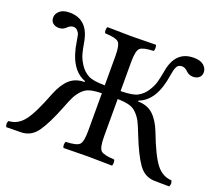

<svg xmlns="http://www.w3.org/2000/svg" viewBox="-110 -809 1110 969"><g transform="rotate(20 444.5 -324.5)"><path d="M486.8 -122.1Q486.8 -62 502.4 -47.6Q518.1 -33.2 574.2 -30.8Q578.1 -25.9 578.1 -13.9Q578.1 -2 574.2 2Q484.4 0 444.8 0Q404.8 0 314.9 2Q310.1 -2 310.1 -13.9Q310.1 -25.9 314.9 -30.8Q371.1 -32.7 386.5 -47.4Q401.9 -62 401.9 -122.1V-323.7Q363.3 -322.8 339.6 -316.4Q315.9 -310.1 298.3 -291.5Q280.8 -272.9 270.5 -252.9Q260.3 -232.9 244.1 -190.9Q205.1 -91.8 172.1 -45.9Q139.2 0 85.9 1L6.8 2Q-2 -15.1 6.8 -30.8Q55.7 -32.7 89.4 -75.9Q123 -119.1 167 -233.9Q189 -290 220.5 -318.6Q252 -347.2 300.8 -347.2V-352.1Q213.9 -384.3 192.9 -527.8Q189.9 -546.9 187.5 -557.9Q185.1 -568.8 176 -579.3Q167 -589.8 152.8 -589.8Q136.7 -589.8 121.1 -574.2Q106 -559.1 84 -559.1Q65.9 -559.1 53 -569.1Q40 -579.1 40 -599.1Q40 -619.1 57.6 -635Q75.2 -650.9 110.8 -650.9Q210.9 -650.9 230 -533.2Q235.8 -498 242.4 -474.6Q249 -451.2 266.6 -423.6Q284.2 -396 312 -380.9Q336.4 -366.7 401.9 -366.2V-522.9Q401.9 -583 386.5 -597.4Q371.1 -611.8 314.9 -613.8Q310.1 -617.7 310.1 -629.9Q310.1 -642.1 314.9 -647Q409.2 -645 443.8 -645Q485.8 -645 574.2 -647Q578.1 -642.1 578.1 -630.1Q578.1 -618.2 574.2 -613.8Q518.1 -611.8 502.4 -597.4Q486.8 -583 486.8 -522.9V-366.2Q552.7 -367.2 577.1 -380.9Q605 -396 622.6 -423.6Q640.1 -451.2 646.5 -474.6Q652.8 -498 659.2 -533.2Q678.2 -651.4 777.8 -650.9Q814 -650.9 831.5 -635Q849.1 -619.1 849.1 -599.1Q849.1 -579.1 836.2 -569.1Q823.2 -559.1 805.2 -559.1Q783.2 -559.1 768.1 -574.2Q752 -590.3 735.8 -589.8Q715.8 -589.8 708 -573.5Q700.2 -557.1 695.8 -527.8Q674.8 -383.8 587.9 -352.1V-347.2Q636.7 -347.2 668.5 -318.6Q700.2 -290 722.2 -233.9Q766.1 -118.7 799.6 -75.9Q833 -33.2 881.8 -30.8Q890.6 -14.6 881.8 2L803.2 1Q750 0 717 -45.9Q684.1 -91.8 645 -190.9Q628.9 -232.4 618.7 -252.7Q608.4 -272.9 590.8 -291.5Q573.2 -310.1 549.3 -316.4Q525.4 -322.8 486.8 -323.7Z"/></g></svg>

Font: Linux Libertine
Style: Regular
Weight: 400
Designer: Philipp H. Poll
Foundry: Philipp H. Poll
Version: Version 5.3.0 ; ttfautohint (v0.9)